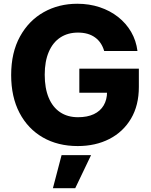

<svg xmlns="http://www.w3.org/2000/svg" viewBox="-20 -757 791 1008"><path d="M388.2 9.8Q283.7 9.8 205.1 -35.4Q126.5 -80.6 82.5 -164.3Q38.6 -248 38.6 -362.8Q38.6 -481.4 85 -565.4Q131.3 -649.4 210 -693.4Q288.6 -737.3 385.7 -737.3Q448.7 -737.3 503.2 -719.2Q557.6 -701.2 599.9 -668Q642.1 -634.8 668.5 -589.4Q694.8 -543.9 701.7 -489.3H526.9Q520.5 -511.7 508.5 -529.8Q496.6 -547.9 479 -560.5Q461.4 -573.2 439 -579.6Q416.5 -585.9 389.2 -585.9Q335.9 -585.9 296.6 -560.1Q257.3 -534.2 236.1 -484.6Q214.8 -435.1 214.8 -364.7Q214.8 -293.9 235.6 -244.1Q256.3 -194.3 295.4 -168Q334.5 -141.6 389.6 -141.6Q438.5 -141.6 472.7 -157.7Q506.8 -173.8 524.4 -203.9Q542 -233.9 542 -273.9L575.2 -270H396.5V-396.5H709V-300.8Q709 -203.6 667.7 -134Q626.5 -64.5 554 -27.3Q481.4 9.8 388.2 9.8ZM257.8 231 303.2 57.6H458L375 231Z"/></svg>

Font: Inter 16pt ExtraBold
Style: Regular
Weight: 800
Version: Version 4.001;git-66647c0bb